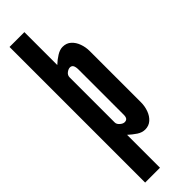

<svg xmlns="http://www.w3.org/2000/svg" viewBox="-310 -736 924 924"><g transform="rotate(-45 152.0 -273.5)"><path d="M25 -735H126V-534.5H25ZM25 188V-547H126V-511Q145 -529 166 -542Q187 -555 206 -555Q232 -555 249.2 -539.2Q266.5 -523.5 275.2 -499Q284 -474.5 284 -448V-99Q284 -72.5 275 -47.8Q266 -23 248.5 -7.5Q231 8 206 8Q185 8 165 -5.2Q145 -18.5 126 -36V188ZM161 -87Q172.5 -87 177.8 -94Q183 -101 183 -115V-422Q183 -441 177.8 -450.5Q172.5 -460 161 -460Q150 -460 138 -450.8Q126 -441.5 126 -427V-120Q126 -108 138 -97.5Q150 -87 161 -87Z"/></g></svg>

Font: League Gothic
Style: Regular
Weight: 400
Designer: The League of Moveable Type
Version: Version 2.001